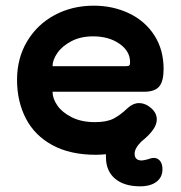

<svg xmlns="http://www.w3.org/2000/svg" viewBox="-20 -535 636 676"><path d="M552 61Q552 89 531 105Q510 121 473 121Q417 121 385 94Q353 67 353 18V8Q331 10 318 10Q227 10 164.5 -24Q102 -58 71 -118Q40 -178 40 -254Q40 -330 75.5 -389.5Q111 -449 172.5 -482Q234 -515 310 -515Q378 -515 434.5 -488Q491 -461 523.5 -410.5Q556 -360 556 -292Q556 -249 540.5 -230.5Q525 -212 488 -212H165Q165 -188 182 -163.5Q199 -139 233 -122Q267 -105 314 -105Q356 -105 380 -117.5Q404 -130 430 -155Q449 -172 469 -172Q492 -172 512 -154.5Q532 -137 532 -115Q532 -97 520 -80Q506 -59 478 -37Q454 -13 454 6Q454 30 479 30Q484 30 500 26Q513 21 522 21Q535 21 543.5 31.5Q552 42 552 61ZM165 -302H424Q433 -302 435.5 -305Q438 -308 438 -316Q438 -355 400.5 -381Q363 -407 308 -407Q264 -407 231.5 -390Q199 -373 182 -348.5Q165 -324 165 -302Z"/></svg>

Font: Mali
Style: Bold
Weight: 700
Designer: Kitiyaporn Chalermlarp | Katatrad Aksorn Co.,Ltd.
Foundry: Cadson Demak Co.,Ltd.
Version: Version 1.000; ttfautohint (v1.6)